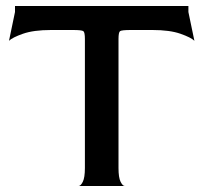

<svg xmlns="http://www.w3.org/2000/svg" viewBox="-20 -620 678 640"><path d="M242 0Q249 0 256 -14Q263 -28 263 -60V-490Q263 -512 258 -516Q253 -520 223 -520H150Q92 -520 56.5 -507.5Q21 -495 10 -484L30 -580V-600H608V-580L628 -484Q617 -495 581.5 -507.5Q546 -520 488 -520H416Q385 -520 380 -516Q375 -512 375 -490V-60Q375 -28 382 -14Q389 0 396 0Z"/></svg>

Font: Red Rose
Style: Regular
Weight: 400
Designer: Jaikishan Patel
Version: Version 2.000; ttfautohint (v1.8.3)